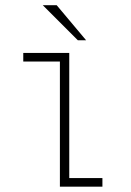

<svg xmlns="http://www.w3.org/2000/svg" viewBox="-20 -698 490 718"><path d="M239 -32H363V0H204V-468H67V-500H239ZM302 -547.5H271L140 -678.5H192Z"/></svg>

Font: League Mono Thin Condensed
Style: Regular
Weight: 100
Width: 1
Designer: Tyler Finck
Foundry: The League of Moveable Type / Tyler Finck
Version: Version 2.300;RELEASE